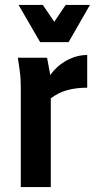

<svg xmlns="http://www.w3.org/2000/svg" viewBox="-20 -755 388 775"><path d="M52 -522H170L183 -452Q210 -490 250 -511.5Q290 -533 332 -533V-401Q287 -401 251 -391Q215 -381 185 -358V0H64V-398Q64 -419 63 -436Q62 -453 59 -474ZM343 -735 257 -585H142L55 -735H153L199 -667L245 -735Z"/></svg>

Font: Radio Canada Condensed SemiBold
Style: Regular
Weight: 600
Width: 3
Designer: Charles Daoud, Etienne Aubert Bonn, Alexandre Saumier Demers, Jacques Le Bailly
Foundry: Radio-Canada
Version: Version 2.104; ttfautohint (v1.8.4.7-5d5b);gftools[0.9.28.de